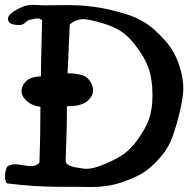

<svg xmlns="http://www.w3.org/2000/svg" viewBox="-28 -752 780 773"><path d="M244.1 -457Q258.8 -457 266.6 -456.1Q268.6 -456.1 274.4 -455.1Q280.3 -454.1 282.7 -453.6Q285.2 -453.1 289.6 -452.6Q293.9 -452.1 296.4 -451.2Q298.8 -450.2 303.2 -449.2Q307.6 -448.2 309.6 -447.3Q311.5 -446.3 314.9 -444.3Q318.4 -442.4 320.8 -440.4Q323.2 -438.5 326.2 -435.5Q329.1 -432.6 331.1 -429.7Q346.7 -409.2 346.7 -388.7Q346.7 -373 336.9 -359.4Q326.2 -343.8 309.6 -335.9Q293 -328.1 279.8 -326.7Q266.6 -325.2 241.2 -324.2V-285.2Q241.2 -231.4 236.3 -108.4V-107.4Q236.3 -102.5 237.8 -98.1Q239.3 -93.8 243.7 -90.8Q248 -87.9 251 -85.9Q253.9 -84 260.7 -82Q267.6 -80.1 271.5 -79.1Q275.4 -78.1 283.7 -77.1Q292 -76.2 294.9 -75.2Q309.6 -72.3 321.3 -72.3Q348.6 -72.3 394.5 -91.8Q443.4 -112.3 472.2 -133.3Q501 -154.3 527.3 -191.4Q559.6 -236.3 572.8 -275.4Q585.9 -314.5 585.9 -368.2V-375Q585 -434.6 570.3 -477.1Q555.7 -519.5 519.5 -566.4Q491.2 -604.5 461.4 -624.5Q431.6 -644.5 385.7 -658.2Q328.1 -674.8 308.6 -674.8Q277.3 -674.8 252.9 -653.3Q245.1 -485.4 244.1 -457ZM136.7 -444.3Q136.7 -497.1 141.6 -669.9Q133.8 -677.7 122.1 -677.7Q113.3 -677.7 91.8 -671.9Q84 -670.9 74.2 -661.6Q64.5 -652.3 54.7 -651.4H48.8Q6.8 -651.4 4.9 -671.9L3.9 -673.8V-675.8Q3.9 -698.2 58.6 -722.7Q79.1 -732.4 104.5 -732.4Q111.3 -732.4 126 -731.4Q140.6 -730.5 150.4 -730.5Q168.9 -730.5 200.2 -731Q231.4 -731.4 245.1 -731.4Q345.7 -731.4 433.6 -708Q473.6 -697.3 494.1 -690.4Q514.6 -683.6 541 -669.4Q567.4 -655.3 591.8 -633.8Q636.7 -593.8 661.1 -557.6Q685.5 -521.5 700.2 -466.8Q710 -428.7 710 -395.5Q710 -357.4 691.4 -283.2Q674.8 -219.7 659.2 -183.1Q643.6 -146.5 608.4 -108.4Q575.2 -72.3 543 -53.2Q510.7 -34.2 458 -16.6Q404.3 1 338.9 1Q328.1 1 305.7 0.5Q283.2 0 269.5 0H255.9H209Q110.4 0 0 -13.7Q-7.8 -22.5 -7.8 -42Q-7.8 -61.5 0 -80.1Q13.7 -90.8 32.2 -90.8Q43 -90.8 64.5 -86.9Q85.9 -83 95.7 -83Q119.1 -83 130.9 -97.7Q134.8 -215.8 134.8 -322.3Q90.8 -327.1 67.4 -359.4Q58.6 -371.1 58.6 -385.7Q58.6 -403.3 73.2 -420.9Q93.8 -444.3 136.7 -444.3Z"/></svg>

Font: LPEducational
Style: Medium
Weight: 500
Designer: Based on Essays1743, by John Stracke, which says:

Based on the typeface in a 1743 English translation of the essays of 
Version: Version 001.204